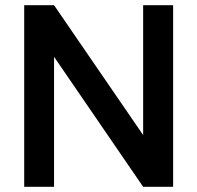

<svg xmlns="http://www.w3.org/2000/svg" viewBox="-20 -720 761 740"><path d="M531.7 0 73.3 -669V-700H188.3L647.3 -31V0ZM73.3 0V-700H188.3V0ZM531.7 0V-700H647.3V0Z"/></svg>

Font: Fustat
Style: Regular
Weight: 400
Designer: Mohamed Gaber, Khaled Hosny, Laura Garcia Mut
Foundry: Kief Type Foundry, Alif Type Foundry, Hard Type Foundry
Version: Version 1.007